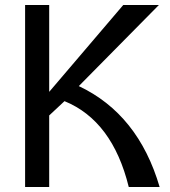

<svg xmlns="http://www.w3.org/2000/svg" viewBox="-20 -745 676 765"><path d="M493 0H616Q531 -290 294 -402L613 -725H471L176 -379V-725H80V0H176V-285L237 -342Q428 -264 493 0Z"/></svg>

Font: Sawarabi Gothic
Style: Regular
Weight: 400
Designer: mshio (mshio@users.sourceforge.jp)
Version: Version 20141215